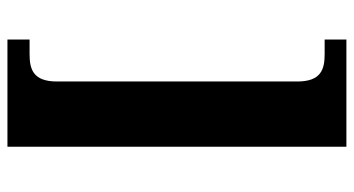

<svg xmlns="http://www.w3.org/2000/svg" viewBox="-232 -568 928 503"><g transform="rotate(90 231.5 -316.0)"><path d="M83 128H364V-760H83V-703H121C161 -703 193 -694 193 -631V-2C193 61 161 70 121 70H83Z"/></g></svg>

Font: Noto Serif Devanagari Condensed Black
Style: Regular
Weight: 900
Width: 3
Designer: Universal Thirst, Indian Type Foundry and the Monotype Design Team
Foundry: Monotype Imaging Inc.
Version: Version 2.004